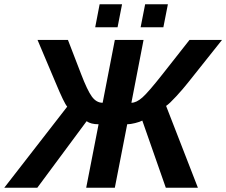

<svg xmlns="http://www.w3.org/2000/svg" viewBox="-62 -874 1054 894"><path d="M339.4 0 397 -295.4Q361.3 -295.4 341.3 -309.6L111.8 0H-42L251 -377.4Q236.8 -393.1 196.8 -489.3L112.8 -688H254.4L315.4 -529.8Q344.7 -453.1 365.7 -424.3Q386.7 -395.5 416 -395.5L472.7 -688H606.4L549.8 -395.5Q573.2 -395.5 601.3 -420.4Q629.4 -445.3 695.8 -529.8L820.3 -688H971.7L813.5 -489.3Q790.5 -460 758.5 -425.3Q726.6 -390.6 711.4 -380.9L859.4 0H710L600.6 -312.5Q589.8 -306.6 567.6 -301Q545.4 -295.4 530.3 -295.4L472.7 0ZM592.8 -747.1 613.8 -854H719.7L698.7 -747.1ZM381.3 -747.1 401.9 -854H506.3L485.4 -747.1Z"/></svg>

Font: Liberation Sans
Style: Bold Italic
Weight: 700
Italic angle: -12°
Designer: Steve Matteson
Foundry: Ascender Corporation
Version: Version 2.1.5